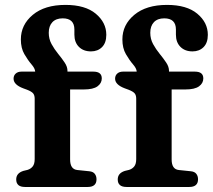

<svg xmlns="http://www.w3.org/2000/svg" viewBox="-20 -744 848 764"><path d="M259 -109.5Q259 -70.5 287.5 -67.5L335.5 -62.5Q350.5 -61 357.2 -52.2Q364 -43.5 364 -30.5Q364 0 329 0H79.5Q44.5 0 44.5 -30Q44.5 -55 73 -64L89.5 -68Q102.5 -72 110.2 -81.8Q118 -91.5 118 -111V-351.5Q118 -365 111.8 -372.5Q105.5 -380 87.5 -387L72.5 -392.5Q34 -407 34 -431Q34 -443.5 42.5 -451.2Q51 -459 65.5 -459H120Q119.5 -471.5 105.2 -488Q91 -504.5 77 -528.5Q63 -552.5 63 -587Q63 -645.5 110.5 -685Q158 -724.5 240.5 -724.5Q319 -724.5 361 -689.5Q403 -654.5 403 -605.5Q403 -573.5 386 -556.5Q369 -539.5 342 -539.5Q312 -539.5 294 -557.5Q276 -575.5 276 -606V-626.5Q276 -671 229.5 -671Q203 -671 188.5 -655.8Q174 -640.5 174 -613.5Q174 -589 185.2 -568.5Q196.5 -548 211.2 -530Q226 -512 237.2 -495.2Q248.5 -478.5 248.5 -462V-459H351.5Q385 -459 385 -432Q385 -413 368 -400.5Q351 -388 313 -388H259ZM663 -109.5Q663 -70.5 691.5 -67.5L739.5 -62.5Q754.5 -61 761.2 -52.2Q768 -43.5 768 -30.5Q768 0 733 0H483.5Q448.5 0 448.5 -30Q448.5 -55 477 -64L493.5 -68Q506.5 -72 514.2 -81.8Q522 -91.5 522 -111V-351.5Q522 -365 515.8 -372.5Q509.5 -380 491.5 -387L476.5 -392.5Q438 -407 438 -431Q438 -443.5 446.5 -451.2Q455 -459 469.5 -459H524Q523.5 -471.5 509.2 -488Q495 -504.5 481 -528.5Q467 -552.5 467 -587Q467 -645.5 514.5 -685Q562 -724.5 644.5 -724.5Q723 -724.5 765 -689.5Q807 -654.5 807 -605.5Q807 -573.5 790 -556.5Q773 -539.5 746 -539.5Q716 -539.5 698 -557.5Q680 -575.5 680 -606V-626.5Q680 -671 633.5 -671Q607 -671 592.5 -655.8Q578 -640.5 578 -613.5Q578 -589 589.2 -568.5Q600.5 -548 615.2 -530Q630 -512 641.2 -495.2Q652.5 -478.5 652.5 -462V-459H755.5Q789 -459 789 -432Q789 -413 772 -400.5Q755 -388 717 -388H663Z"/></svg>

Font: Fraunces 9pt S100 SemiBold
Style: Regular
Weight: 600
Version: Version 1.000; ttfautohint (v1.8.3)